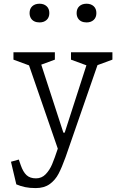

<svg xmlns="http://www.w3.org/2000/svg" viewBox="-20 -774 660 1006"><path d="M65.5 192 37.5 73.5 78.5 62 88.5 91Q101 127 119.2 143.8Q137.5 160.5 168.5 160.5Q198.5 160.5 219.2 139Q240 117.5 253 86.8Q266 56 284.5 0L286.5 15.5L120.5 -465L141.5 -428L50.5 -461.5V-500H267.5V-461.5L176.5 -428L186.5 -465L312 -79H319L443.5 -465L443 -428L352 -461.5V-500H569V-461.5L478 -428L502 -465L323.5 49.5Q304 103.5 286.8 136.5Q269.5 169.5 240.5 190.5Q211.5 211.5 167 211.5Q135.5 211.5 111.8 206.5Q88 201.5 65.5 192ZM135 -705.5Q135 -728.5 149.2 -741.5Q163.5 -754.5 187 -754.5Q210 -754.5 224.2 -741.5Q238.5 -728.5 238.5 -705.5Q238.5 -682.5 224.2 -669.5Q210 -656.5 187 -656.5Q171.5 -656.5 159.8 -662.2Q148 -668 141.5 -679.2Q135 -690.5 135 -705.5ZM381.5 -705.5Q381.5 -728.5 395.8 -741.5Q410 -754.5 433.5 -754.5Q456.5 -754.5 470.8 -741.5Q485 -728.5 485 -705.5Q485 -682.5 470.8 -669.5Q456.5 -656.5 433.5 -656.5Q418 -656.5 406.2 -662.2Q394.5 -668 388 -679.2Q381.5 -690.5 381.5 -705.5Z"/></svg>

Font: Monaspace Xenon Var ExtraLight
Style: Regular
Weight: 200
Designer: Riley Cran and the Lettermatic Team
Version: Version 1.200 (Monaspace Xenon Var)